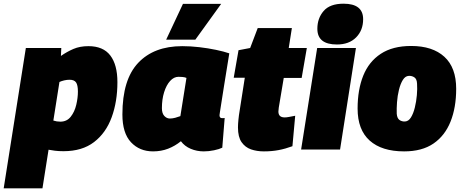

<svg xmlns="http://www.w3.org/2000/svg" viewBox="-61 -810 2510 1040"><path d="M-41 210 79 -550H271L269 -507Q302 -530 337 -545Q372 -560 418 -560Q498 -560 536.5 -509.5Q575 -459 575 -365Q575 -260 544 -175Q513 -90 448.5 -40.5Q384 9 283 9Q258 9 237 6.5Q216 4 202 1L169 210ZM266 -151Q301 -151 322 -177.5Q343 -204 352 -242Q361 -280 361 -314Q361 -349 351 -363.5Q341 -378 316 -378Q301 -378 286.5 -374.5Q272 -371 261 -366L228 -157Q246 -151 266 -151Z M1043 10Q1005 10 972 -4Q939 -18 919 -45Q887 -19 849.5 -4.5Q812 10 768 10Q695 10 648.5 -39.5Q602 -89 602 -190Q602 -379 687.5 -469.5Q773 -560 926 -560Q971 -560 1018.5 -554.5Q1066 -549 1109 -540Q1152 -531 1181 -521Q1163 -410 1152.5 -344.5Q1142 -279 1137 -246Q1132 -213 1130 -201Q1128 -189 1128 -186Q1128 -170 1142 -170Q1145 -170 1149 -170Q1153 -170 1156 -171L1143 -10Q1127 -2 1098.5 4Q1070 10 1043 10ZM916 -181 949 -388Q939 -392 928 -393Q917 -394 906 -394Q881 -394 860.5 -371.5Q840 -349 828 -310.5Q816 -272 816 -224Q816 -196 829 -182Q842 -168 859 -168Q873 -168 888 -172Q903 -176 916 -181ZM839 -595 930 -789H1137L997 -595Z M1538 -183 1523 -18Q1485 -4 1448 3Q1411 10 1368 10Q1330 10 1298.5 -1Q1267 -12 1247.5 -40Q1228 -68 1228 -120Q1228 -137 1230.5 -162Q1233 -187 1237 -210L1265 -389H1205L1231 -538L1294 -550L1335 -658H1520L1503 -550H1601L1573 -388H1476L1449 -227Q1447 -214 1447 -206Q1447 -174 1481 -174Q1491 -174 1504 -176.5Q1517 -179 1538 -183Z M1800 -790Q1906 -790 1906 -706Q1906 -646 1868 -607.5Q1830 -569 1764 -569Q1658 -569 1658 -654Q1658 -711 1692 -750.5Q1726 -790 1800 -790ZM1570 0 1657 -550H1867L1781 0Z M2128 10Q2007 10 1941.5 -48.5Q1876 -107 1876 -222Q1876 -324 1906.5 -400Q1937 -476 2001.5 -518.5Q2066 -561 2166 -561Q2282 -561 2346 -502.5Q2410 -444 2410 -329Q2410 -228 2379.5 -151.5Q2349 -75 2287 -32.5Q2225 10 2128 10ZM2133 -152Q2152 -153 2165 -174Q2178 -195 2186 -227.5Q2194 -260 2197 -294.5Q2200 -329 2198 -357Q2197 -382 2183.5 -391Q2170 -400 2153 -399Q2134 -398 2121 -377Q2108 -356 2100 -323.5Q2092 -291 2089.5 -256.5Q2087 -222 2088 -194Q2090 -169 2103 -160Q2116 -151 2133 -152Z"/></svg>

Font: Georama Black
Style: Italic
Weight: 900
Italic angle: -9°
Designer: Jean-Baptiste Levee
Foundry: Production Type
Version: Version 1.000